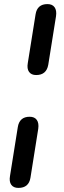

<svg xmlns="http://www.w3.org/2000/svg" viewBox="-20 -732 315 939"><path d="M157 -365Q133 -365 122 -380.5Q111 -396 116 -424L154 -662Q162 -712 212 -712Q236 -712 247 -696.5Q258 -681 254 -653L216 -415Q207 -365 157 -365ZM70 187Q46 187 35 171.5Q24 156 29 128L67 -110Q75 -161 125 -161Q149 -161 160 -145.5Q171 -130 167 -102L129 137Q121 187 70 187Z"/></svg>

Font: Nunito SemiBold
Style: Italic
Weight: 600
Italic angle: -9°
Designer: Vernon Adams
Foundry: Vernon Adams
Version: Version 3.601; ttfautohint (v1.8.2.53-6de2)